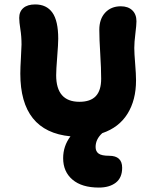

<svg xmlns="http://www.w3.org/2000/svg" viewBox="-20 -658 697 858"><path d="M421.9 180.2Q345.7 180.2 304 144.8Q262.2 109.4 262.2 48.8Q262.2 -5.4 294.9 -48.8Q70.8 -70.3 70.8 -329.1Q70.8 -355 73.5 -399.7Q76.2 -444.3 76.2 -459Q76.2 -495.6 71 -527.6Q65.9 -559.6 65.9 -578.1Q65.9 -606.4 84.5 -622.3Q103 -638.2 137.2 -638.2Q188 -638.2 214.1 -601.6Q240.2 -564.9 240.2 -484.9Q240.2 -460.9 235.6 -403.6Q231 -346.2 231 -321.8Q231 -203.1 335 -203.1Q384.3 -203.1 408.2 -228.5Q432.1 -253.9 432.1 -306.2Q432.1 -350.6 428 -417.2Q423.8 -483.9 423.8 -524.9Q423.8 -573.2 450.2 -601.6Q476.6 -629.9 520 -629.9Q552.2 -629.9 571 -612.1Q589.8 -594.2 589.8 -563Q589.8 -546.9 585 -508.1Q580.1 -469.2 580.1 -443.8Q580.1 -420.4 584 -373.3Q587.9 -326.2 587.9 -298.8Q587.9 -210.9 549.8 -149.7Q511.7 -88.4 437 -63Q407.2 -36.1 407.2 -1Q407.2 18.6 420.7 28.3Q434.1 38.1 467.8 38.1Q525.9 38.1 525.9 91.8Q525.9 136.2 497.6 158.2Q469.2 180.2 421.9 180.2Z"/></svg>

Font: Shantell Sans Irregular Bouncy
Style: Bold
Weight: 700
Designer: Stephen Nixon, Anya Danilova, Shantell Martin
Foundry: Arrow Type
Version: Version 1.006;[9816181b4]